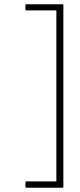

<svg xmlns="http://www.w3.org/2000/svg" viewBox="-20 -770 379 906"><path d="M104 116Q100 116 100 112V90Q100 88 101.5 87Q103 86 104 86H246V-721H104Q103 -721 101.5 -722Q100 -723 100 -725V-747Q100 -749 101 -749.5Q102 -750 104 -750H276Q279 -750 279 -747V112Q279 113 278.5 114.5Q278 116 276 116Z"/></svg>

Font: Glory Thin Thin
Style: Regular
Weight: 250
Version: Version 1.011